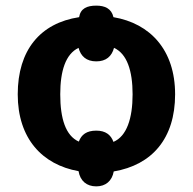

<svg xmlns="http://www.w3.org/2000/svg" viewBox="-20 -608 684 682"><path d="M602 -273C602 -431 513 -525 383 -547C376 -578 352 -588 322 -588C289 -588 266 -578 261 -547C123 -526 43 -430 43 -273C43 -116 130 -23 259 0C265 35 288 54 322 54C355 54 378 35 384 1C520 -22 602 -116 602 -273ZM451 -273C451 -187 430 -124 383 -104C374 -129 355 -144 322 -144C288 -144 269 -130 260 -105C213 -126 194 -187 194 -273C194 -356 213 -416 259 -438C267 -408 287 -390 322 -390C357 -390 377 -408 385 -438C431 -417 451 -357 451 -273Z"/></svg>

Font: Noto Sans Display
Style: Bold
Weight: 700
Designer: Monotype Design Team
Foundry: Monotype Imaging Inc.
Version: Version 1.900